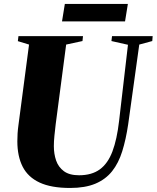

<svg xmlns="http://www.w3.org/2000/svg" viewBox="-20 -922 777 952"><path d="M670.5 -701 615.5 -305.5Q604.5 -231 586.2 -172.2Q568 -113.5 535.8 -73Q503.5 -32.5 452.8 -11.2Q402 10 327.5 10Q234 10 176.5 -16.8Q119 -43.5 92.5 -95.2Q66 -147 66 -221.5Q66 -240.5 67.2 -260.5Q68.5 -280.5 71.5 -302L124 -701L68.5 -718L71.5 -743H391.5L389 -718.5L308 -701L256 -305Q252.5 -276 249.8 -248.5Q247 -221 247 -197.5Q247 -159 258.2 -126.2Q269.5 -93.5 296.8 -73.2Q324 -53 372 -53Q435 -53 475 -82.2Q515 -111.5 537.5 -171.2Q560 -231 570.5 -322.5L614.5 -700L532.5 -718.5L535.5 -743H737L735 -718.5ZM301.5 -902.5H614L600 -816H287.5Z"/></svg>

Font: Merriweather 120pt Black
Style: Italic
Weight: 900
Italic angle: -7.8°
Version: Version 2.101